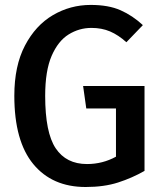

<svg xmlns="http://www.w3.org/2000/svg" viewBox="-20 -742 655 776"><path d="M326.2 13.8Q190.8 13.8 114.4 -79Q37.9 -171.8 37.9 -354.9Q37.9 -475.9 80.8 -557.7Q123.6 -639.5 193.8 -680.8Q264.1 -722.1 346.7 -722.1Q419 -722.1 467.4 -700.5Q515.9 -679 557.4 -640.5L490.8 -571.3Q458.5 -600.5 424.9 -614.9Q391.3 -629.2 349.7 -629.2Q300 -629.2 257.4 -602.8Q214.9 -576.4 188.7 -516.2Q162.6 -455.9 162.6 -354.4Q162.6 -206.2 205.1 -142.6Q247.7 -79 331.8 -79Q394.4 -79 448.7 -108.7V-303.6H328.7L315.9 -394.4H564.1V-51.3Q513.8 -22.6 457.2 -4.4Q400.5 13.8 326.2 13.8Z"/></svg>

Font: Fira Code Medium
Style: Regular
Weight: 500
Designer: Carrois Corporate, Edenspiekermann AG, Nikita Prokopov
Foundry: Carrois Corporate, Edenspiekermann AG, Nikita Prokopov
Version: Version 6.002